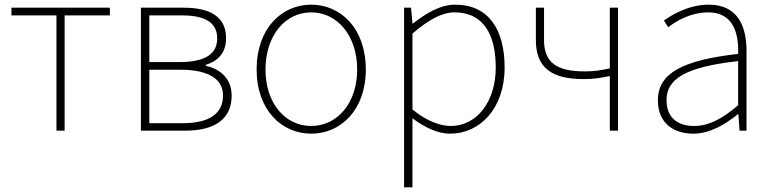

<svg xmlns="http://www.w3.org/2000/svg" viewBox="-20 -560 3310 823"><path d="M222 0H257V-494H451V-527H29V-494H222Z M584 0H775C898 0 973 -48 973 -150C973 -229 917 -266 862 -278V-282C910 -297 949 -329 949 -397C949 -486 883 -527 769 -527H584ZM620 -294V-494H760C866 -494 911 -459 911 -395C911 -333 866 -294 750 -294ZM620 -32V-261H755C872 -261 936 -222 936 -151C936 -73 877 -32 764 -32Z M1314 13C1440 13 1548 -88 1548 -262C1548 -439 1440 -540 1314 -540C1188 -540 1080 -439 1080 -262C1080 -88 1188 13 1314 13ZM1314 -20C1202 -20 1118 -118 1118 -262C1118 -407 1202 -507 1314 -507C1426 -507 1511 -407 1511 -262C1511 -118 1426 -20 1314 -20Z M1712 243H1748V46V-53C1804 -11 1859 13 1909 13C2035 13 2143 -92 2143 -271C2143 -434 2074 -540 1931 -540C1865 -540 1802 -500 1750 -459H1748L1742 -527H1712ZM1912 -20C1870 -20 1810 -39 1748 -91V-416C1815 -474 1874 -507 1928 -507C2057 -507 2105 -405 2105 -271C2105 -124 2024 -20 1912 -20Z M2594 0H2629V-527H2594V-267C2554 -258 2525 -254 2487 -254C2367 -254 2312 -291 2312 -388V-527H2277V-388C2277 -271 2343 -221 2481 -221C2532 -221 2550 -226 2594 -234Z M2952 13C3022 13 3088 -26 3142 -70H3145L3150 0H3180V-341C3180 -448 3142 -540 3018 -540C2932 -540 2859 -496 2826 -472L2844 -443C2878 -470 2941 -507 3016 -507C3125 -507 3147 -414 3144 -329C2907 -302 2800 -247 2800 -130C2800 -30 2870 13 2952 13ZM2955 -20C2891 -20 2837 -50 2837 -131C2837 -220 2915 -273 3144 -298V-109C3075 -50 3018 -20 2955 -20Z"/></svg>

Font: Harano Aji Gothic KR ExtraLight
Style: Regular
Weight: 250
Foundry: Masamichi Hosoda
Version: HaranoAjiGothicKR-ExtraLight version 20220220;ttx 4.29.1